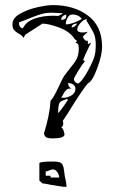

<svg xmlns="http://www.w3.org/2000/svg" viewBox="-20 -685 504 756"><path d="M179 -289Q188 -294 211 -343Q214 -350 221 -364.5Q228 -379 234 -388Q235 -390 254 -414Q272 -435 281 -451.5Q290 -468 290 -492V-498Q290 -506 287.5 -510.5Q285 -515 277 -517L284 -524Q282 -524 276.5 -529Q271 -534 271 -536Q251 -563 210.5 -577.5Q170 -592 147 -592L79 -548L73 -536Q66 -547 51 -554Q40 -561 34.5 -568Q29 -575 29 -590Q29 -614 59 -631Q89 -648 127.5 -656.5Q166 -665 188 -665Q271 -665 326.5 -623.5Q382 -582 382 -501Q382 -468 362.5 -415.5Q343 -363 326 -357Q303 -329 260 -260Q244 -233 227 -209Q229 -205 229 -198Q229 -187 221 -184Q229 -178 231.5 -167Q234 -156 234 -156Q234 -140 186 -140Q172 -140 164 -143.5Q156 -147 153 -159Q176 -233 179 -289ZM67 -573Q69 -574 70.5 -575.5Q72 -577 73 -578Q85 -601 117 -612Q149 -623 187 -623Q203 -623 209 -622Q224 -629 227 -633L184 -635Q161 -635 142.5 -629.5Q124 -624 96 -613Q78 -605 55 -597V-592Q55 -580 67 -573ZM221 -607Q241 -607 241 -622L240 -628Q221 -622 221 -607ZM239 -589Q264 -589 302 -610Q290 -628 264 -628Q253 -628 246 -615Q239 -602 239 -589ZM285 -356Q293 -356 306 -374Q319 -392 326 -406Q347 -445 352 -463Q357 -481 357 -508Q357 -533 351.5 -548Q346 -563 333 -583L321 -603V-610Q309 -608 296.5 -594Q284 -580 284 -569Q284 -563 290 -560Q296 -557 304 -557Q314 -557 326 -560L307 -542V-539Q307 -536 312 -530Q317 -524 321 -524L326 -525V-511L339 -517Q336 -513 316 -470Q313 -464 311 -458Q309 -452 307 -450L314 -443Q301 -428 285 -401Q269 -374 271 -373Q271 -369 274.5 -364Q278 -359 285 -356ZM262 -577Q274 -577 284 -592H280Q273 -592 267.5 -588Q262 -584 262 -577ZM221 -301 231 -300Q246 -300 261.5 -309.5Q277 -319 277 -335Q277 -346 268.5 -352Q260 -358 248 -358Q248 -350 252.5 -343.5Q257 -337 265 -337Q249 -337 242.5 -332Q236 -327 231 -317.5Q226 -308 221 -301ZM209 -240Q211 -240 226 -260.5Q241 -281 246 -289V-296Q227 -290 220.5 -286Q214 -282 211.5 -272.5Q209 -263 209 -240ZM188 -49Q215 -49 222 -42Q229 -35 231 -21Q233 -7 234 0Q234 5 238 22Q242 39 242 51Q230 51 210 47.5Q190 44 182 43Q152 37 147 37L135 26V-42Q135 -49 188 -49ZM213 14Q213 3 205.5 -7.5Q198 -18 188 -18Q183 -18 174.5 -14Q166 -10 160 -10V7H179V14Z"/></svg>

Font: Cabin Sketch
Style: Regular
Weight: 400
Version: Version 1.100